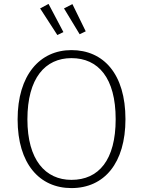

<svg xmlns="http://www.w3.org/2000/svg" viewBox="-20 -950 731 981"><path d="M228 -930 185 -907 273 -771 304 -786ZM350 -929 307 -907 387 -775 418 -790ZM345 -694C183 -694 70 -566 70 -340C70 -113 182 11 345 11C513 11 621 -117 621 -341C621 -572 509 -694 345 -694ZM345 -653C482 -653 571 -552 571 -341C571 -133 485 -31 345 -31C212 -31 120 -133 120 -340C120 -551 211 -653 345 -653Z"/></svg>

Font: Fira Sans ExtraLight
Style: Regular
Weight: 200
Designer: bBox Type GmbH & Carrois Corporate GbR & Edenspiekermann AG
Foundry: bBox Type GmbH & Carrois Corporate GbR & Edenspiekermann AG
Version: Version 4.300;PS 004.300;hotconv 1.0.88;makeotf.lib2.5.64775